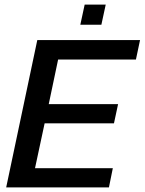

<svg xmlns="http://www.w3.org/2000/svg" viewBox="-20 -819 632 839"><path d="M331 -711 350 -799H442L423 -711ZM7 0 143 -644H592L574 -559H234L193 -364H496L478 -280H175L133 -84H473L456 0Z"/></svg>

Font: Kanit
Style: Italic
Weight: 400
Italic angle: -12°
Designer: Katatrad Team
Foundry: CadsonDemak
Version: Version 2.000; ttfautohint (v1.8.3)